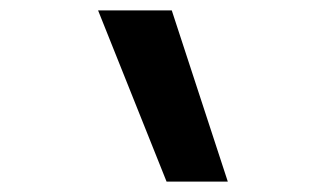

<svg xmlns="http://www.w3.org/2000/svg" viewBox="-20 -792 640 370"><path d="M301 -442 169 -772H311L419 -442Z"/></svg>

Font: Iosevka Extended
Style: Bold
Weight: 700
Width: 7
Monospace: yes
Designer: Belleve Invis
Foundry: Belleve Invis
Version: Version 32.5.0; ttfautohint (v1.8.4)